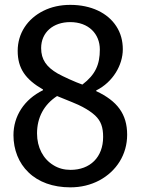

<svg xmlns="http://www.w3.org/2000/svg" viewBox="-20 -764 586 800"><path d="M272.9 16.6C317.4 16.6 357.4 6.8 393.6 -12.2C465.8 -50.8 509.8 -120.6 509.8 -202.6C509.8 -289.1 468.3 -343.3 380.9 -384.3V-387.2C450.7 -421.9 491.7 -493.2 491.7 -558.6C491.7 -594.2 482.9 -626.5 464.8 -654.3C428.7 -710.4 359.4 -743.7 272.9 -743.7C231.4 -743.7 193.8 -735.4 160.6 -718.8C93.8 -685.5 53.7 -624.5 53.7 -552.2C53.7 -479.5 85.4 -433.6 159.2 -391.1V-388.2C80.6 -349.6 36.1 -280.3 36.1 -200.7C36.1 -140.1 58.1 -84.5 98.6 -45.9C140.1 -5.4 200.7 16.6 272.9 16.6ZM396 -557.6C396 -495.6 377.9 -453.1 323.2 -411.6C308.1 -417 290 -424.3 269.5 -433.6C248.5 -442.9 232.4 -451.2 220.7 -457.5C173.3 -484.9 151.4 -516.1 151.4 -563.5C151.4 -629.4 201.7 -671.9 272.5 -671.9C349.1 -671.9 396 -623 396 -557.6ZM409.7 -193.4C409.7 -108.9 355.5 -56.2 273.9 -56.2C247.6 -56.2 223.6 -62.5 202.6 -75.7C159.7 -101.6 134.3 -149.9 134.3 -208C134.3 -274.4 163.1 -328.1 217.8 -363.8C233.4 -357.4 254.4 -348.6 280.3 -338.4C300.3 -330.1 314.9 -323.7 324.2 -318.4C347.2 -306.2 364.3 -293.9 376.5 -282.7C400.4 -259.8 409.7 -234.4 409.7 -193.4Z"/></svg>

Font: SG Kara
Style: Regular
Weight: 400
Designer: Damoon Khanjanzadeh
Version: Version 1.000